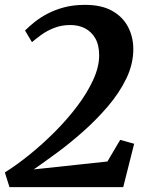

<svg xmlns="http://www.w3.org/2000/svg" viewBox="-23 -770 612 790"><path d="M16 0 -3 -60.5Q45 -90.5 98 -133.2Q151 -176 202 -227Q253 -278 294.2 -332.5Q335.5 -387 360.2 -440.8Q385 -494.5 385 -542Q385 -585 368.8 -612.8Q352.5 -640.5 326 -653.8Q299.5 -667 267 -667Q229 -667 198.8 -654.8Q168.5 -642.5 146 -626Q123.5 -609.5 108.5 -596.5L80 -644.5Q96.5 -661 119.2 -679.2Q142 -697.5 172.2 -713.5Q202.5 -729.5 240.8 -739.8Q279 -750 327 -750Q395 -750 438.8 -725.2Q482.5 -700.5 504 -659Q525.5 -617.5 525.5 -568Q525.5 -506.5 496.8 -447Q468 -387.5 421 -332.5Q374 -277.5 319 -228.8Q264 -180 210.5 -140.8Q157 -101.5 116 -73L419 -105.5L471.5 -194.5L529 -178.5L484 0Z"/></svg>

Font: Merriweather 28pt
Style: Bold Italic
Weight: 700
Italic angle: -7.8°
Version: Version 2.101